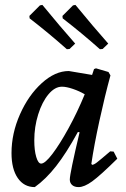

<svg xmlns="http://www.w3.org/2000/svg" viewBox="-20 -752 514 784"><path d="M430 -134 444 -133 459 -104Q389 -35 356.5 -11.5Q324 12 301 12Q284 12 274.5 3.5Q265 -5 265 -19Q265 -43 305 -212L298 -213Q251 -127 209 -73.5Q167 -20 122 12Q78 12 52.5 -25Q27 -62 27 -127Q27 -207 61.5 -285Q96 -363 150.5 -412.5Q205 -462 261 -462L356 -446L364 -470L372 -473L423 -458L431 -444Q408 -360 386 -259Q364 -158 353 -83L356 -79Q363 -79 375.5 -88.5Q388 -98 430 -134ZM326 -367Q304 -380 277.5 -389Q251 -398 233 -398Q204 -398 178 -367Q152 -336 136 -285Q120 -234 120 -179Q120 -138 128 -111Q136 -84 148 -84Q164 -84 194 -123.5Q224 -163 260 -228.5Q296 -294 326 -367ZM101 -677 100 -687 143 -730 153 -732Q226 -643 287 -574L264 -552L253 -551Q180 -616 101 -677ZM236 -677 235 -687 278 -730 288 -732Q361 -643 422 -574L399 -552L388 -551Q315 -616 236 -677Z"/></svg>

Font: Alegreya Medium
Style: Italic
Weight: 500
Italic angle: -7°
Designer: Juan Pablo del Peral
Foundry: Huerta Tipografica
Version: Version 2.008; ttfautohint (v1.8)